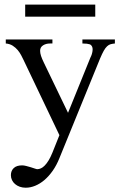

<svg xmlns="http://www.w3.org/2000/svg" viewBox="-20 -624 540 860"><path d="M494.6 -429.2Q483.9 -428.2 475.6 -426Q467.3 -423.8 459.7 -416.7Q452.1 -409.7 444.8 -396.7Q437.5 -383.8 428.2 -361.8L246.1 84.5Q233.4 116.2 216.1 140.9Q198.7 165.5 179 182.4Q159.2 199.2 137.7 208Q116.2 216.8 95.2 216.8Q80.6 216.8 68.4 212.4Q56.2 208 47.4 200.4Q38.6 192.9 33.7 182.6Q28.8 172.4 28.8 160.6Q28.8 141.1 41.5 128.9Q54.2 116.7 79.1 116.7Q86.9 116.7 97.4 119.4Q107.9 122.1 118.2 125.2Q128.4 128.4 136.2 131.1Q144 133.8 147 133.8Q154.8 133.8 163.1 130.1Q171.4 126.5 179.9 117.9Q188.5 109.4 197.3 95.2Q206.1 81.1 214.8 59.6L246.1 -18.6L85.4 -355.5Q81.1 -364.3 75 -376.2Q68.8 -388.2 59.6 -399.4Q50.3 -410.6 37.1 -419.2Q23.9 -427.7 5.9 -429.2V-447.3H214.8V-429.2H204.1Q186 -429.2 172.9 -420.9Q159.7 -412.6 159.7 -396.5Q159.7 -386.2 163.8 -373.5Q168 -360.8 176.3 -343.8L284.7 -118.7L384.8 -365.7Q392.1 -379.4 394.3 -394.8Q396.5 -410.2 390.6 -418.5Q389.2 -420.4 387.2 -422.4Q385.3 -424.3 380.9 -425.8Q376.5 -427.2 368.9 -428.2Q361.3 -429.2 349.1 -429.2V-447.3H494.6ZM92.8 -549.3V-603.5H406.7V-549.3Z"/></svg>

Font: Doulos SIL
Style: Regular
Weight: 400
Designer: Walt Agee, Victor Gaultney, Peter Martin, Debbi Hosken
Foundry: SIL International
Version: Version 4.110; 2011; Maintenance release